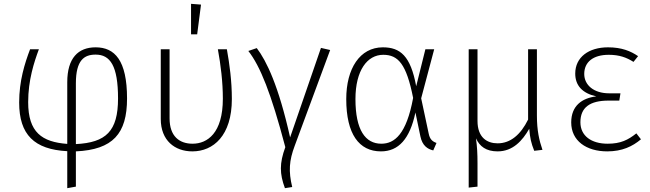

<svg xmlns="http://www.w3.org/2000/svg" viewBox="-20 -779 3391 1002"><path d="M643 -265C643 -464 579 -532 479 -532C388 -532 331 -476 331 -350V-28C199 -38 127 -88 127 -246C127 -361 158 -455 183 -522H137C109 -448 80 -357 80 -244C80 -76 159 1 331 10V203L376 195V11C569 2 643 -81 643 -265ZM376 -27V-344C376 -466 420 -494 479 -494C555 -494 596 -436 596 -265C596 -94 533 -35 376 -27Z M977 -759V-600H1009L1029 -755ZM1164 -522H1117C1132 -440 1143 -351 1143 -264C1143 -84 1062 -29 985 -29C916 -29 865 -68 865 -161V-522H819V-158C819 -46 892 11 984 11C1093 11 1190 -71 1190 -262C1190 -357 1178 -443 1164 -522Z M1320 -528 1276 -513C1338 -434 1395 -292 1469 -11C1438 73 1439 128 1467 203L1505 197C1485 115 1489 59 1518 -18L1703 -518L1655 -529L1494 -62C1434 -331 1371 -461 1320 -528Z M1978 -532C1858 -532 1787 -421 1787 -262C1787 -79 1854 11 1968 11C2060 11 2119 -54 2148 -192L2174 -67C2184 -19 2211 -1 2241 6L2258 -33C2238 -40 2223 -51 2217 -83L2178 -266L2246 -522H2200L2152 -329C2123 -487 2069 -532 1978 -532ZM1980 -493C2058 -493 2101 -445 2136 -268C2101 -78 2039 -29 1970 -29C1887 -29 1835 -100 1835 -262C1835 -412 1897 -493 1980 -493Z M2811 3C2794 -46 2782 -98 2782 -176V-522H2736V-155C2697 -76 2644 -31 2577 -31C2522 -31 2472 -61 2472 -148V-522H2426V200L2472 195V74C2472 22 2470 -13 2464 -57C2483 -15 2517 11 2577 11C2656 11 2706 -44 2742 -107C2746 -58 2752 -32 2768 8Z M3153 -532C3053 -532 2982 -481 2982 -395C2982 -332 3020 -292 3092 -276C3017 -267 2961 -227 2961 -140C2961 -44 3040 11 3149 11C3227 11 3281 -15 3325 -52L3301 -83C3258 -49 3220 -29 3151 -29C3066 -29 3009 -70 3009 -141C3009 -218 3058 -254 3156 -254H3212L3218 -292H3159C3079 -292 3029 -335 3029 -393C3029 -455 3075 -493 3157 -493C3212 -493 3250 -479 3286 -456L3310 -486C3272 -512 3225 -532 3153 -532Z"/></svg>

Font: Fira Sans ExtraLight
Style: Regular
Weight: 200
Designer: bBox Type GmbH & Carrois Corporate GbR & Edenspiekermann AG
Foundry: bBox Type GmbH & Carrois Corporate GbR & Edenspiekermann AG
Version: Version 4.300;PS 004.300;hotconv 1.0.88;makeotf.lib2.5.64775